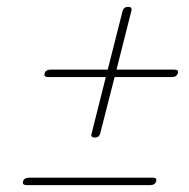

<svg xmlns="http://www.w3.org/2000/svg" viewBox="-20 -634 549 557"><path d="M254.5 -235Q242 -235 246 -247.5L287 -410.5H120Q106 -410.5 109.5 -421.5Q112.5 -432 127 -432H292.5L336 -603.5Q340 -614.5 352 -614Q364.5 -614 361 -602L318 -432H486Q499 -432 496 -421.5Q492.5 -410.5 478.5 -410.5H312.5L270.5 -246Q267 -234.5 254.5 -235ZM47 -108Q50 -118.5 64.5 -118.5H423.5Q436 -118.5 433 -108Q430 -97 415.5 -97H57.5Q43.5 -97 47 -108Z"/></svg>

Font: Fraunces 72pt Light
Style: Italic
Weight: 300
Italic angle: -16°
Version: Version 1.000;[b76b70a41]